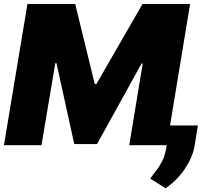

<svg xmlns="http://www.w3.org/2000/svg" viewBox="-31 -748 1067 989"><path d="M110.4 -727.5H356.4L457 -315.4H465.8L703.1 -727.5H948.2L828.1 0H634.8L704.1 -420.9H698.2L468.8 -5.9H351.6L259.8 -422.9H253.9L182.6 0H-10.7ZM988.3 -101.6 972.7 -4.9Q966.8 39.1 944.3 82.5Q921.9 126 889.6 162.4Q857.4 198.7 821.3 221.7L743.2 171.9Q756.3 152.3 773.2 131.3Q790 110.4 804.7 81.3Q819.3 52.2 826.2 9.8L843.8 -101.6Z"/></svg>

Font: Inter Tight Black
Style: Italic
Weight: 900
Italic angle: -9.39999°
Designer: Rasmus Andersson
Foundry: rsms
Version: Version 3.004; ttfautohint (v1.8.4.7-5d5b)